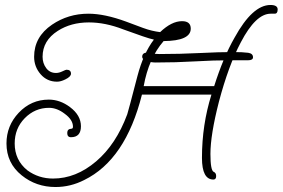

<svg xmlns="http://www.w3.org/2000/svg" viewBox="-20 -712 1135 771"><path d="M203 39Q125 39 67 -8Q6 -57 6 -136Q6 -207 55 -259Q105 -312 176 -312Q221 -312 261 -282Q305 -249 305 -205Q305 -161 265 -161Q250 -161 250 -178Q250 -194 266 -195Q273 -195 273 -203Q273 -231 240 -255Q209 -279 177 -279Q120 -279 79 -237Q39 -196 39 -136Q39 -69 90 -28Q135 5 193 5Q285 5 366 -64Q446 -132 491 -253Q493 -258 503 -296.5Q513 -335 532 -407Q556 -498 598 -553Q583 -556 552.5 -566.5Q522 -577 475 -594Q403 -622 337 -622Q265 -622 212 -588Q151 -549 151 -484Q151 -458 165.5 -438.5Q180 -419 205 -419Q217 -419 230.5 -425.5Q244 -432 247 -432Q265 -432 265 -416Q265 -404 242 -393Q224 -384 209 -384Q169 -384 143 -414Q117 -444 117 -484Q117 -564 189 -613Q254 -657 335 -657Q400 -657 487 -625L554 -600Q573 -593 590 -589Q607 -585 623 -583Q669 -627 711 -627Q746 -627 746 -597Q746 -548 637 -547Q577 -478 557 -366H840Q858 -423 878.5 -472Q899 -521 922 -561Q994 -692 1066 -692Q1095 -692 1095 -674Q1095 -657 1083 -657H1067Q1007 -657 947 -542Q922 -495 900 -435Q878 -375 859 -303Q842 -237 833.5 -184.5Q825 -132 825 -94Q825 -28 838 -22Q848 -18 848 -5Q848 9 837 9Q791 9 791 -78Q791 -145 800.5 -208Q810 -271 829 -332H550Q484 -70 318 11Q263 39 203 39ZM604 -461Q596 -461 583.5 -463Q571 -465 561 -470.5Q551 -476 551 -484Q551 -501 573 -501Q579 -501 590.5 -498Q602 -495 620 -495Q703 -495 781.5 -499Q860 -503 915 -503Q955 -503 977 -500Q996 -497 996 -482Q996 -470 976 -470H906Q838 -470 762.5 -465.5Q687 -461 604 -461Z"/></svg>

Font: Send Flowers
Style: Regular
Weight: 400
Designer: Robert E. Leuschke
Foundry: Robert E. Leuschke
Version: Version 1.010; ttfautohint (v1.8.4.7-5d5b)